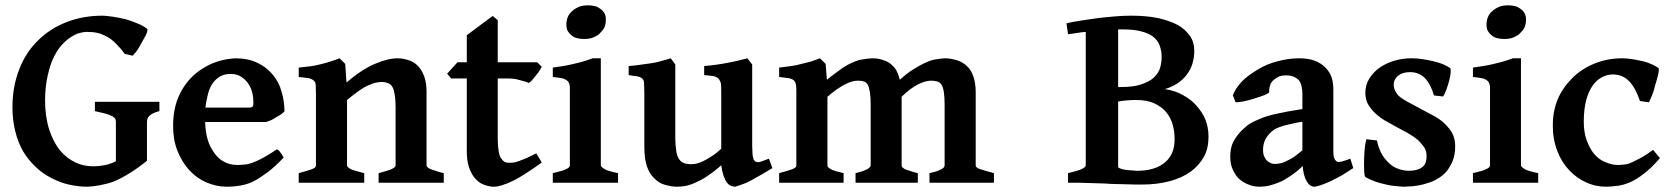

<svg xmlns="http://www.w3.org/2000/svg" viewBox="-20 -689 6298 724"><path d="M535.2 -580.1Q537.1 -579.1 535.2 -570.8Q534.2 -564.9 528.8 -554.2Q526.9 -550.3 522.9 -543.7Q519 -537.1 517.1 -533.2Q514.2 -528.3 511 -522.2Q507.8 -516.1 503.9 -509.8Q502 -505.9 497.1 -499Q492.2 -492.2 491.2 -491.2Q489.3 -488.3 480 -479L450.2 -485.8Q437 -504.9 417 -524.9Q398.9 -543 382.8 -550.8Q361.8 -562 347.2 -564.9Q330.1 -568.8 307.1 -568.8Q295.9 -568.8 277.8 -564Q263.7 -560.1 244.1 -546.9Q226.1 -534.7 210 -516.1Q193.4 -496.6 180.2 -467.8Q168.9 -444.8 159.2 -400.9Q150.4 -361.8 149.9 -311Q149.9 -249 166 -199.2Q182.1 -151.4 206.1 -122.1Q231.4 -92.3 263.2 -77.1Q293.9 -62 330.1 -62Q355 -62 377.9 -66.9Q399.9 -71.8 417 -81.1V-229Q417 -233.9 415 -240.2Q413.1 -245.1 404.8 -250Q393.6 -255.9 380.9 -259.8Q354 -266.6 337.9 -270V-305.2H581.1V-270Q554.2 -263.2 543 -252Q534.2 -243.2 534.2 -229V-83Q502 -56.2 465.8 -34.2Q435.1 -15.1 407.2 -3.9Q386.2 3.9 355 9.8Q328.1 14.6 309.1 15.1Q275.9 15.1 238.8 6.8Q208 0 172.9 -18.1Q139.6 -35.2 115.2 -59.1Q86.4 -85.9 67.9 -117.2Q48.3 -150.4 38.1 -191.9Q26.9 -235.8 26.9 -284.2Q26.9 -363.3 53.2 -429.2Q78.1 -493.2 125 -538.1Q169.9 -582 231.9 -606Q293.5 -629.9 367.2 -629.9Q376 -629.9 405.8 -626Q424.8 -623 451.2 -617.2Q467.3 -613.3 497.1 -601.1Q520 -592.3 535.2 -580.1Z M782.7 -376Q770.5 -358.9 764.6 -335.9Q756.8 -305.2 754.4 -283.2H917.5Q928.7 -283.2 932.6 -287.1Q935.5 -290 935.5 -300.8Q935.5 -320.8 932.6 -334Q927.7 -356 918.5 -370.1Q908.7 -386.2 891.6 -398.2Q874.5 -410.2 850.6 -410.2Q826.7 -410.2 810.5 -401.1Q794.4 -392.1 782.7 -376ZM1052.7 -269Q1045.9 -262.2 1039.6 -257.8Q1032.7 -252.9 1021.5 -247.1Q1020.5 -246.1 1013.4 -241.9Q1006.3 -237.8 1002.4 -235.8Q998.5 -233.9 991.9 -231.9Q985.4 -230 984.4 -229H753.4Q755.4 -188 762.7 -164.1Q770.5 -136.2 787.6 -112.8Q803.7 -89.8 824.7 -79.1Q847.2 -66.9 875.5 -66.9Q885.3 -66.9 905.8 -68.8Q918 -69.8 936.5 -77.1Q954.6 -84 974.6 -95.2Q1002.4 -111.3 1024.4 -126Q1028.3 -124 1031.7 -121.1Q1035.6 -117.2 1039.6 -110.8Q1041.5 -107.9 1043 -106Q1044.4 -104 1045.4 -102.1Q1046.4 -100.1 1047.6 -98.1Q1048.8 -96.2 1049.8 -95.2Q1019 -62 989.7 -40Q960.4 -18.1 937.5 -5.9Q915.5 5.4 888.7 10.3Q861.8 15.1 834.5 15.1Q795.4 15.1 756.3 -2Q720.2 -18.1 692.4 -48.8Q665.5 -78.6 648.4 -122.1Q632.3 -163.1 632.8 -215.8Q632.8 -282.7 657.7 -334Q684.6 -389.2 732.4 -422.9Q743.7 -430.7 761.7 -440.9Q775.9 -448.7 794.4 -455.1Q818.4 -462.9 830.6 -464.8Q854.5 -468.8 867.7 -469.2Q914.6 -469.2 950.7 -452.1Q984.9 -436 1007.8 -408.2Q1031.7 -380.4 1041.5 -344.2Q1052.7 -306.2 1052.7 -269Z M1407.7 0V-36.1Q1445.8 -45.9 1457.5 -51.8Q1471.7 -58.6 1471.7 -64.9V-287.1Q1471.7 -314 1468.3 -332Q1465.3 -352.1 1460.4 -359.9Q1454.6 -371.1 1444.3 -375Q1432.1 -379.9 1420.4 -379.9Q1409.2 -379.9 1395.5 -377Q1386.7 -375 1366.7 -366.2Q1352.5 -360.4 1331.5 -345.2Q1315.4 -334 1288.6 -312V-64.9Q1288.6 -58.1 1305.7 -49.8Q1317.9 -44.9 1353.5 -36.1V0H1106.4V-36.1Q1142.6 -45.9 1155.3 -50.8Q1171.4 -56.6 1171.4 -64.9V-335.9Q1171.4 -342.8 1170.9 -353.3Q1170.4 -363.8 1170.4 -367.2Q1170.4 -378.4 1164.6 -383.8Q1157.7 -390.6 1145.5 -394Q1141.6 -395 1106.4 -398.9V-434.1Q1113.3 -435.1 1127.9 -436.5Q1142.6 -438 1150.4 -439Q1166.5 -440.9 1189.5 -446.8Q1213.4 -452.6 1225.6 -457Q1256.3 -466.8 1260.3 -469.2L1281.7 -448.2L1286.6 -377.9Q1341.8 -425.8 1393.6 -448.2Q1442.9 -469.2 1480.5 -469.2Q1498.5 -469.2 1521.5 -461.9Q1540.5 -456.1 1555.4 -440.9Q1570.3 -425.8 1579.3 -401.9Q1588.4 -377.9 1588.4 -344.2V-64.9Q1588.4 -62 1591.3 -59.1Q1595.2 -55.2 1602.5 -51.8Q1605.5 -50.8 1612.1 -48.3Q1618.7 -45.9 1622.6 -44.9Q1635.7 -40 1653.3 -36.1V0Z M2022.9 -76.2Q1952.1 -25.4 1914.1 -6.8Q1867.2 15.1 1843.3 15.1Q1824.2 15.1 1803.2 6.8Q1785.2 0 1770 -18.1Q1756.8 -33.2 1748 -60.1Q1740.2 -83 1740.2 -119.1V-393.1H1681.2L1666 -411.1L1705.1 -454.1H1740.2V-556.2L1837.9 -628.9L1856.9 -612.8V-454.1H2005.9L2022.9 -437Q2020 -431.2 2012.2 -418.9L1999 -401.9L1985.8 -386.2Q1982.9 -382.3 1974.1 -376Q1968.3 -378.9 1959 -381.8Q1956.1 -382.8 1949 -384.5Q1941.9 -386.2 1939 -387.2Q1926.8 -391.1 1915 -392.1Q1907.2 -393.1 1890.1 -393.1H1856.9V-165Q1856.9 -140.1 1859.9 -122.1Q1862.8 -102.1 1868.2 -94.2Q1874 -84.5 1881.8 -79.1Q1888.7 -75.2 1897.9 -75.2Q1911.1 -75.2 1917 -76.2Q1925.8 -77.6 1938 -82Q1961.9 -90.8 1965.8 -92.8L2002 -110.8Z M2064.5 0V-36.1Q2099.6 -43.9 2113.8 -50.8Q2128.9 -57.6 2128.9 -64.9V-315.9V-356.9Q2128.9 -372.1 2122.6 -380.9Q2117.7 -387.7 2103.5 -393.1Q2096.7 -395 2064.5 -398.9V-434.1Q2115.2 -440.9 2143.6 -448.2Q2182.6 -457 2214.8 -469.2H2245.6V-64.9Q2245.6 -60.1 2260.7 -50.8Q2272.9 -43.9 2310.5 -36.1V0ZM2264.6 -616.2Q2264.6 -598.1 2258.8 -585Q2254.9 -576.2 2240.7 -562Q2232.9 -554.2 2214.8 -546.9Q2201.7 -542 2182.6 -542Q2168.5 -542 2156.7 -544.9Q2143.6 -547.9 2135.7 -555.2Q2126 -563 2120.8 -572Q2115.7 -581.1 2115.7 -596.2Q2115.7 -612.8 2121.6 -626Q2126.5 -638.2 2139.6 -648.9Q2149.4 -657.7 2165.5 -664.1Q2177.7 -668.9 2197.8 -668.9Q2210.9 -668.9 2222.7 -666Q2232.4 -664.1 2243.7 -655.8Q2252.4 -649.9 2258.8 -640.1Q2264.6 -629.9 2264.6 -616.2Z M2892.6 -55.2Q2880.4 -47.4 2852.5 -31.2Q2824.7 -15.1 2810.5 -7.8Q2789.6 3.4 2774.4 7.8Q2755.4 14.6 2752.4 15.1Q2745.6 15.1 2735.4 11.2Q2728 8.3 2720.7 -1Q2715.8 -6.8 2708.5 -25.9Q2702.6 -43 2699.7 -65.9Q2676.8 -44.9 2645.5 -23.9Q2629.4 -12.7 2601.6 0Q2582.5 8.8 2564.5 12.2Q2547.4 15.1 2532.7 15.1Q2513.7 15.1 2487.3 7.8Q2467.3 2.9 2448.7 -15.1Q2429.7 -32.2 2419.7 -61Q2409.7 -89.8 2409.7 -136.2V-335.9Q2409.7 -344.7 2409.2 -356.9Q2408.7 -369.1 2408.7 -373Q2408.7 -386.2 2402.6 -392.1Q2396.5 -397.9 2384.3 -400.9Q2380.4 -401.9 2350.6 -405.8V-439.9Q2366.7 -440.9 2394.5 -444.8Q2400.4 -445.8 2413.3 -447.5Q2426.3 -449.2 2433.6 -450.2Q2448.7 -452.1 2470.7 -458Q2474.6 -459 2509.3 -469.2L2526.4 -445.8V-167Q2526.4 -144 2530.3 -118.2Q2533.2 -99.1 2541.5 -87.9Q2548.3 -78.1 2558.6 -74.2Q2567.4 -70.3 2583.5 -69.8Q2597.7 -69.8 2605.5 -71.8Q2614.3 -73.7 2631.3 -81.1Q2638.2 -84 2662.6 -99.1Q2680.7 -110.4 2699.7 -127.9V-335.9Q2699.7 -362.8 2698.7 -372.1Q2697.8 -381.8 2689.5 -392.1Q2683.6 -398.9 2670.4 -401.9Q2659.2 -403.8 2635.3 -405.8V-439.9Q2681.2 -443.8 2723.6 -452.1Q2757.8 -458 2798.3 -469.2L2816.4 -445.8V-139.2Q2816.4 -134.3 2816.9 -125.7Q2817.4 -117.2 2817.4 -113.8Q2817.4 -105 2819.3 -96.9Q2821.3 -88.9 2822.3 -85.9L2828.6 -80.1Q2833.5 -76.2 2844.7 -78.1Q2849.6 -79.1 2879.4 -90.8Z M3484.9 0V-36.1Q3509.8 -42 3514.2 -43.9Q3521 -46.9 3531.2 -51.8Q3538.1 -55.7 3540 -59.1Q3542 -63 3542 -64.9V-293.9Q3542 -323.7 3539.1 -341.8Q3536.1 -360.8 3530 -369.9Q3523.9 -378.9 3514.2 -381.8Q3502.9 -384.8 3491.2 -384.8Q3469.2 -384.8 3439.9 -370.1Q3410.2 -354 3379.9 -324.2V-64.9Q3379.9 -61 3381.8 -59.1Q3386.7 -54.2 3391.1 -51.8Q3393.1 -50.8 3395.5 -49.8Q3397.9 -48.8 3402.6 -47.4Q3407.2 -45.9 3410.2 -44.9Q3423.3 -40 3440.9 -36.1V0H3206.1V-36.1Q3228 -42 3233.9 -43.9Q3248 -49.8 3252 -51.8Q3253.9 -52.7 3260.3 -59.1Q3263.2 -62 3263.2 -64.9V-293.9Q3263.2 -323.7 3260.3 -341.8Q3256.3 -362.8 3252 -370.1Q3246.1 -378.9 3237.8 -381.8Q3229 -384.8 3214.8 -384.8Q3192.9 -384.8 3165 -370.1Q3134.3 -354 3100.1 -324.2V-64.9Q3100.1 -57.6 3115.2 -49.8Q3127.4 -43.9 3161.1 -36.1V0H2918V-36.1Q2954.1 -45.9 2966.8 -50.8Q2982.9 -56.6 2982.9 -64.9V-335.9Q2982.9 -359.9 2981.9 -367.2Q2980 -379.4 2974.1 -385.3Q2968.3 -391.1 2955.1 -394Q2951.2 -395 2918 -398.9V-434.1Q2940.9 -437 2963.9 -439.9Q2980 -441.9 3002.9 -448.2Q3026.9 -454.1 3038.1 -457Q3043.9 -459 3055.9 -463.4Q3067.9 -467.8 3071.8 -469.2L3093.3 -448.2L3098.1 -388.2Q3107.9 -397 3148.9 -426.8Q3170.9 -442.9 3191.9 -452.1Q3216.8 -463.4 3231 -464.8Q3254.9 -468.8 3268.1 -469.2Q3291 -469.2 3309.1 -462.9Q3330.1 -456.1 3339.8 -446.8Q3354 -434.6 3359.9 -423.8Q3367.7 -408.7 3371.1 -395L3373 -388.2Q3401.9 -414.1 3422.9 -426.8Q3451.7 -444.8 3468.3 -452.1Q3493.2 -463.4 3506.8 -464.8Q3530.8 -468.8 3543 -469.2Q3563 -469.2 3587.9 -461.9Q3607.9 -456.1 3625 -440.9Q3641.1 -426.8 3649.9 -401.9Q3658.7 -377.9 3659.2 -344.2V-64.9Q3659.2 -58.1 3673.8 -51.8Q3685.1 -47.9 3728 -36.1V0Z M4537.1 -173.8Q4537.1 -129.9 4520.5 -99.1Q4501.5 -64.9 4470.2 -42Q4437 -18.1 4391.1 -5.9Q4341.3 7.3 4285.2 6.8H4258.3Q4253.4 6.8 4242.4 6.3Q4231.4 5.9 4224.1 5.9Q4215.3 5.9 4205.3 5.4Q4195.3 4.9 4184.6 4.9Q4170.4 4.9 4144.5 2.9Q4090.3 1 4046.4 0H4007.3V-36.1Q4041.5 -43.9 4057.1 -50.8Q4074.2 -58.6 4074.2 -64.9V-568.8Q4058.1 -567.9 4038.1 -564Q4033.2 -563 4022.7 -562Q4012.2 -561 4007.3 -560.1L4001.5 -601.1Q4021.5 -606 4052.2 -610.8L4115.2 -620.1Q4135.3 -623 4182.1 -627Q4215.3 -629.9 4244.1 -629.9Q4302.2 -629.9 4345.2 -621.1Q4387.2 -612.3 4420.4 -595.2Q4448.2 -580.1 4467.3 -553.2Q4483.4 -530.3 4483.4 -498Q4483.4 -444.8 4455.6 -408.2Q4426.8 -369.1 4372.6 -353Q4411.6 -347.2 4439.5 -331.1Q4472.7 -313 4491.2 -291Q4515.1 -264.2 4525.4 -237.8Q4537.1 -208 4537.1 -173.8ZM4262.2 -312Q4245.1 -312 4225.3 -310.1Q4205.6 -308.1 4196.3 -306.2V-62Q4196.3 -58.1 4198.2 -56.2Q4213.4 -49.3 4230.5 -47.9Q4266.6 -44.9 4267.1 -44.9Q4335.9 -44.9 4373.5 -77.1Q4409.7 -107.9 4409.2 -165Q4409.2 -192.9 4402.3 -218Q4395.5 -243.2 4378.4 -265.1Q4362.3 -285.2 4333.5 -298.8Q4306.2 -312 4262.2 -312ZM4214.4 -578.1H4205.6H4196.3V-360.8H4205.6Q4255.4 -360.8 4284.2 -371.1Q4316.4 -382.3 4331.5 -397Q4349.6 -415 4354.5 -433.1Q4360.4 -454.1 4360.4 -474.1Q4360.4 -497.1 4352.5 -518.1Q4345.2 -537.6 4328.1 -550.8Q4313 -563 4283.2 -570.8Q4256.3 -578.1 4214.4 -578.1Z M4788.1 -70.8Q4793.9 -70.8 4808.1 -73.2Q4815.9 -74.2 4830.1 -81.1Q4853 -92.3 4857.9 -96.2Q4869.1 -104 4891.1 -122.1V-230Q4875 -228 4841.8 -220.2Q4818.8 -215.3 4808.1 -210.9Q4793.9 -206.1 4786.1 -201.2Q4777.3 -195.3 4771 -189Q4757.8 -175.8 4751 -162.1Q4743.2 -146 4742.7 -126Q4742.7 -107.9 4747.1 -99.1Q4752 -87.9 4758.8 -82Q4766.1 -76.2 4773.9 -73.2Q4779.3 -70.8 4788.1 -70.8ZM5083 -55.2Q5045.9 -31.2 5040 -27.8Q5003.9 -8.8 4998 -5.9Q4978.5 2.9 4961.9 8.8Q4944.8 14.6 4937 15.1Q4918.9 15.1 4907 -5.9Q4895 -26.9 4892.1 -63Q4871.1 -42 4846.7 -25.9Q4821.8 -8.8 4804.7 -2Q4785.6 5.9 4765.1 11.2Q4748 15.1 4730 15.1Q4708 15.1 4689.9 7.8Q4670.4 0.5 4653.8 -13.2Q4641.6 -22.9 4628.9 -48.8Q4619.1 -68.8 4619.1 -98.1Q4619.1 -132.3 4630.9 -154.8Q4644 -178.7 4661.1 -195.8Q4675.3 -210 4688 -219.2Q4702.1 -229 4729 -240.2Q4757.8 -252.4 4793 -259.8Q4831.1 -268.6 4891.1 -277.8V-335Q4891.1 -350.1 4887.9 -364Q4884.8 -377.9 4877.9 -386.2Q4870.1 -395 4857.9 -399.9Q4844.7 -404.8 4828.1 -404.8Q4814.9 -404.8 4803.7 -400.9Q4795.9 -397.9 4783.7 -388.2Q4773.9 -380.4 4770 -369.1Q4765.1 -355 4766.1 -342.8Q4766.1 -338.9 4757.8 -335Q4749 -330.6 4736.8 -326.2Q4729 -323.2 4709 -317.1Q4689 -311 4679.7 -309.1Q4663.6 -305.2 4653.8 -304.2Q4643.1 -302.7 4638.7 -304.2L4628.9 -330.1Q4641.1 -359.9 4666 -384.8Q4686 -404.8 4725.1 -428.2Q4758.3 -448.2 4797.9 -458Q4839.8 -469.2 4878.9 -469.2Q4913.1 -469.2 4937 -460.2Q4960.9 -451.2 4977.1 -435.1Q4994.1 -418 5001 -397.9Q5007.8 -377.9 5007.8 -352.1V-116.2Q5007.8 -96.2 5013.9 -87.2Q5020 -78.1 5027.8 -78.1Q5028.8 -78.1 5031.2 -78.6Q5033.7 -79.1 5035.2 -79.1Q5038.1 -79.1 5043.9 -81.1Q5044.9 -81.1 5046.9 -82Q5048.8 -83 5051.3 -83.5Q5053.7 -84 5056.2 -85Q5059.1 -85.9 5063 -87.4Q5066.9 -88.9 5071.8 -90.8Z M5467.3 -138.2Q5467.3 -104 5456.5 -79.1Q5444.3 -52.2 5429.7 -37.1Q5413.6 -21 5391.6 -9.8Q5374.5 -1 5348.6 5.9Q5330.6 10.7 5307.6 13.2Q5281.7 15.1 5273.4 15.1Q5269.5 15.1 5263.4 14.6Q5257.3 14.2 5250.5 13.2Q5243.7 12.2 5239.3 12.2Q5222.2 11.2 5202.6 5.9Q5179.7 1 5164.6 -4.9Q5145.5 -11.7 5129.4 -21Q5125.5 -22.9 5124.5 -38.1Q5123.5 -49.3 5123.5 -76.2Q5123.5 -90.3 5125.5 -122.1Q5126.5 -141.1 5132.3 -164.1L5172.4 -159.2Q5176.3 -136.2 5188.5 -111.8Q5197.3 -93.8 5215.3 -76.2Q5231.4 -60.1 5250.5 -53.2Q5271.5 -45.4 5290.5 -44.9Q5324.7 -44.9 5342.3 -58.1Q5359.4 -70.3 5359.4 -100.1Q5359.4 -121.1 5349.6 -134.8Q5336.4 -152.8 5323.5 -163.8Q5310.5 -174.8 5285.6 -189L5242.7 -211.9Q5236.8 -214.8 5201.7 -234.9Q5184.6 -244.6 5165.5 -262.2Q5150.4 -276.4 5138.7 -295.9Q5128.9 -313 5128.4 -337.9Q5128.4 -368.7 5143.6 -393.1Q5159.7 -418 5182.6 -434.1Q5207.5 -451.2 5238.5 -460.2Q5269.5 -469.2 5302.2 -469.2Q5324.2 -469.2 5345.2 -465.8Q5359.4 -463.9 5385.3 -458Q5409.2 -452.1 5421.4 -446.8Q5441.4 -438 5449.2 -431.2Q5451.2 -428.2 5450.2 -415Q5449.2 -401.9 5444.3 -383.8Q5441.4 -371.6 5433.6 -350.1Q5426.8 -332 5421.4 -325.2L5387.2 -329.1Q5375 -372.1 5352.5 -395Q5330.6 -417 5297.4 -417Q5268.6 -417 5252.4 -403.8Q5235.4 -389.6 5235.4 -370.1Q5235.4 -355 5243.7 -341.8Q5251.5 -327.6 5265.6 -318.8Q5280.8 -308.1 5301.3 -297.9L5347.7 -272.9Q5369.6 -261.7 5390.6 -250Q5413.6 -236.8 5428.2 -222.2Q5448.2 -202.1 5456.5 -186Q5467.3 -164.1 5467.3 -138.2Z M5534.2 0V-36.1Q5569.3 -43.9 5583.5 -50.8Q5598.6 -57.6 5598.6 -64.9V-315.9V-356.9Q5598.6 -372.1 5592.3 -380.9Q5587.4 -387.7 5573.2 -393.1Q5566.4 -395 5534.2 -398.9V-434.1Q5585 -440.9 5613.3 -448.2Q5652.3 -457 5684.6 -469.2H5715.3V-64.9Q5715.3 -60.1 5730.5 -50.8Q5742.7 -43.9 5780.3 -36.1V0ZM5734.4 -616.2Q5734.4 -598.1 5728.5 -585Q5724.6 -576.2 5710.4 -562Q5702.6 -554.2 5684.6 -546.9Q5671.4 -542 5652.3 -542Q5638.2 -542 5626.5 -544.9Q5613.3 -547.9 5605.5 -555.2Q5595.7 -563 5590.6 -572Q5585.4 -581.1 5585.4 -596.2Q5585.4 -612.8 5591.3 -626Q5596.2 -638.2 5609.4 -648.9Q5619.1 -657.7 5635.3 -664.1Q5647.5 -668.9 5667.5 -668.9Q5680.7 -668.9 5692.4 -666Q5702.1 -664.1 5713.4 -655.8Q5722.2 -649.9 5728.5 -640.1Q5734.4 -629.9 5734.4 -616.2Z M6239.3 -92.8Q6206.1 -54.7 6180.2 -35.2Q6152.3 -13.2 6129.4 -2.9Q6103.5 8.3 6083 11.2Q6053.2 15.1 6037.1 15.1Q5996.1 15.1 5961.4 -1Q5925.3 -17.1 5897.5 -46.9Q5868.7 -76.7 5852.1 -120.1Q5835 -165 5835.4 -216.8Q5835.4 -270 5854 -314.9Q5872.1 -357.9 5909.2 -395Q5943.4 -429.2 5992.2 -449.2Q6041 -469.2 6098.1 -469.2Q6114.3 -469.2 6135.3 -465.8Q6149.4 -463.9 6175.3 -458Q6192.4 -454.1 6210.4 -445.8Q6227.5 -438 6235.4 -430.2Q6235.4 -424.3 6234.4 -417.2Q6233.4 -410.2 6229 -394Q6226.1 -381.8 6221.2 -367.2Q6220.2 -363.3 6217.8 -353.8Q6215.3 -344.2 6213.4 -339.8Q6207.5 -323.7 6204.1 -316.9Q6200.2 -307.1 6197.3 -303.2L6164.1 -308.1Q6147 -357.9 6124 -381.8Q6100.1 -407.7 6062 -408.2Q6040 -408.2 6021 -397.9Q6000 -386.7 5986.3 -367.2Q5970.2 -344.2 5961.4 -312Q5952.6 -278.8 5952.1 -231.9Q5952.1 -190.9 5962.4 -162.1Q5974.6 -128.9 5989.3 -110.8Q6008.3 -87.9 6030.3 -79.1Q6057.1 -66.9 6080.1 -66.9Q6089.8 -66.9 6106.4 -68.8Q6118.7 -69.8 6134.3 -77.1Q6143.1 -81.1 6168.5 -94.2Q6188 -105 6213.4 -124Z"/></svg>

Font: Gentium Basic
Style: Bold
Weight: 700
Designer: J. Victor Gaultney and Annie Olsen
Foundry: SIL International
Version: Version 1.100